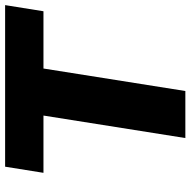

<svg xmlns="http://www.w3.org/2000/svg" viewBox="-17 -728 745 751"><g transform="rotate(-90 355.5 -352.5)"><path d="M191 0 279 -555H55L79 -705H711L687 -555H463L375 0Z"/></g></svg>

Font: Nunito Sans Black
Style: Italic
Weight: 900
Italic angle: -9°
Designer: Vernon Adams
Foundry: Vernon Adams
Version: Version 3.006; ttfautohint (v1.8.3)